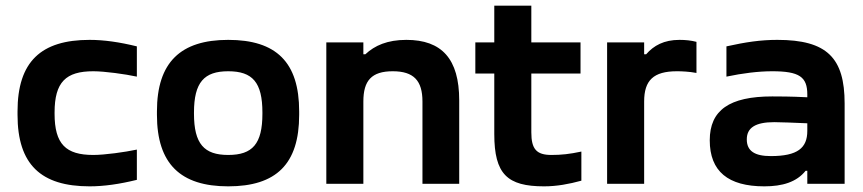

<svg xmlns="http://www.w3.org/2000/svg" viewBox="-20 -650 3053 679"><path d="M42 -256V-244C42 -68 125 9 297 9C348 9 403 1 464 -14V-121C422 -112 350 -102 310 -102C213 -102 173 -140 173 -248V-252C173 -360 213 -398 310 -398C350 -398 422 -388 464 -379V-486C403 -501 348 -509 297 -509C125 -509 42 -432 42 -256Z M535 -256V-244C535 -70 619 9 787 9C957 9 1038 -70 1038 -244V-256C1038 -430 957 -509 787 -509C619 -509 535 -430 535 -256ZM666 -248V-252C666 -359 702 -398 787 -398C873 -398 908 -359 908 -252V-248C908 -141 873 -102 787 -102C702 -102 666 -141 666 -248Z M1134 -500V0H1265V-291C1265 -365 1294 -398 1369 -398C1443 -398 1474 -365 1474 -291V0H1604V-295C1604 -442 1542 -509 1417 -509C1350 -509 1305 -489 1272 -458H1265V-500Z M1930 -102C1877 -102 1859 -123 1859 -182V-390H2033V-500H1859V-630H1728V-500H1661V-390H1728V-176C1728 -34 1774 9 1904 9C1949 9 1992 1 2036 -11V-114C1994 -105 1965 -102 1930 -102Z M2383 -509C2328 -509 2292 -489 2265 -458H2258V-500H2127V0H2258V-291C2258 -366 2291 -398 2374 -398C2390 -398 2417 -397 2443 -392V-502C2424 -507 2404 -509 2383 -509Z M2729 -509C2669 -509 2617 -501 2549 -486V-379C2606 -391 2662 -398 2711 -398C2807 -398 2835 -378 2835 -316V-306C2776 -309 2734 -309 2711 -309C2559 -309 2490 -260 2490 -154C2490 -44 2555 9 2683 9C2747 9 2797 -6 2829 -46H2835V0H2967V-284C2967 -445 2905 -509 2729 -509ZM2621 -157C2621 -198 2651 -218 2718 -218C2741 -218 2786 -216 2835 -214V-187C2835 -127 2801 -98 2706 -98C2649 -98 2621 -116 2621 -157Z"/></svg>

Font: LT Wave Alt Bold
Style: Regular
Weight: 700
Designer: Daniel Lyons
Version: Version 2.5 (Glyphs App)